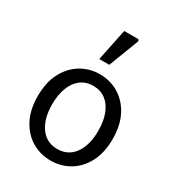

<svg xmlns="http://www.w3.org/2000/svg" viewBox="-182 -862 900 984"><g transform="rotate(30 267.5 -370.0)"><path d="M267.4 12Q206.5 12 156.3 -17.7Q106.2 -47.5 76 -104.4Q45.9 -161.3 45.9 -242.4Q45.9 -324.2 76 -381.1Q106.2 -438 156.3 -468Q206.5 -498.1 267.4 -498.1Q328.2 -498.1 378.4 -468Q428.6 -438 458.7 -381.1Q488.8 -324.2 488.8 -242.4Q488.8 -161.3 458.7 -104.4Q428.6 -47.5 378.4 -17.7Q328.2 12 267.4 12ZM267.4 -56.5Q332.3 -56.5 368 -107.4Q403.8 -158.2 403.8 -242.4Q403.8 -298.7 387.7 -341Q371.5 -383.2 341 -406.4Q310.4 -429.6 267.4 -429.6Q224.3 -429.6 193.8 -406.4Q163.2 -383.2 147.1 -341Q130.9 -298.7 130.9 -242.4Q130.9 -158.2 167 -107.4Q203.1 -56.5 267.4 -56.5ZM224.1 -563.7 263 -752.1H347L352 -742.9L283.4 -563.7Z"/></g></svg>

Font: SourceSans3VF
Style: Regular
Weight: 200
Designer: Paul D. Hunt
Foundry: Adobe
Version: Version 3.052;hotconv 1.1.0;makeotfexe 2.6.0